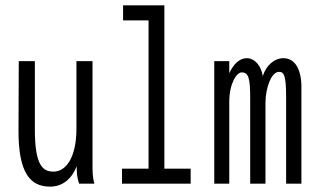

<svg xmlns="http://www.w3.org/2000/svg" viewBox="-20 -685 1165 716"><path d="M167 11C214 11 248 -19 266 -65C266 -42 267 -23 275 0H332C325 -24 325 -47 325 -71V-457H265V-205C265 -96 225 -45 180 -45C140 -45 110 -67 110 -202V-457H50L49 -202C48 -39 93 11 167 11Z M435 0H691V-56H593V-665H439V-609H534V-56H435Z M779 0H835V-305C835 -373 862 -415 881 -415C907 -415 913 -394 913 -318V0H970V-302C970 -354 991 -417 1020 -417C1038 -417 1047 -407 1047 -324V0H1104V-351C1106 -421 1083 -468 1037 -468C1003 -468 972 -441 960 -401C954 -440 930 -468 900 -468C873 -468 850 -445 835 -412V-457H779Z"/></svg>

Font: Inconsolata Condensed
Style: Regular
Weight: 400
Width: 3
Monospace: yes
Designer: Raph Levien, Cyreal, Brenton Simpson
Foundry: Raph Levien, Cyreal, Google
Version: Version 3.100